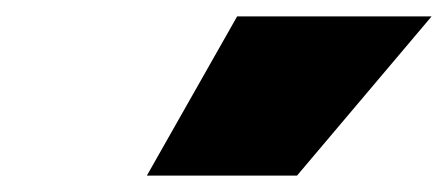

<svg xmlns="http://www.w3.org/2000/svg" viewBox="-20 -810 546 234"><path d="M159 -596 269 -790H506L342 -596Z"/></svg>

Font: Georama Extended Black
Style: Italic
Weight: 900
Width: 7
Italic angle: -9°
Designer: Jean-Baptiste Levee
Foundry: Production Type
Version: Version 1.000